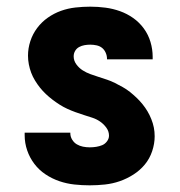

<svg xmlns="http://www.w3.org/2000/svg" viewBox="-20 -548 540 576"><path d="M249 8Q226 8 203 5.5Q180 3 158 -4.5Q136 -12 116.5 -25Q97 -38 83 -56.5Q69 -75 61.5 -97Q54 -119 54 -142V-150H191V-148Q191 -138 196.5 -129Q202 -120 210.5 -115Q219 -110 229 -108Q239 -106 249 -106Q259 -106 268.5 -107.5Q278 -109 286.5 -112.5Q295 -116 301 -124Q307 -132 307 -141Q307 -154 299 -165Q291 -176 280 -183.5Q269 -191 256.5 -195Q244 -199 231.5 -203Q219 -207 206.5 -211.5Q194 -216 182 -221.5Q170 -227 159 -234Q148 -241 137.5 -249Q127 -257 117.5 -266Q108 -275 100 -285Q92 -295 85 -306.5Q78 -318 73.5 -330Q69 -342 66.5 -355Q64 -368 64 -381Q64 -403 71 -424.5Q78 -446 91.5 -464Q105 -482 123.5 -495Q142 -508 163 -515.5Q184 -523 206.5 -525.5Q229 -528 251 -528Q274 -528 296.5 -525Q319 -522 340 -514.5Q361 -507 379.5 -494Q398 -481 411.5 -462.5Q425 -444 431.5 -422Q438 -400 438 -378V-370H301V-372Q301 -381 297 -390Q293 -399 286 -404.5Q279 -410 269.5 -412Q260 -414 251 -414Q242 -414 233.5 -412.5Q225 -411 217.5 -407Q210 -403 205.5 -395.5Q201 -388 201 -379Q201 -366 209 -355Q217 -344 228 -337Q239 -330 251.5 -325.5Q264 -321 276.5 -317Q289 -313 301 -309Q313 -305 325 -299Q337 -293 348.5 -286.5Q360 -280 370 -272Q380 -264 389.5 -255Q399 -246 407.5 -235.5Q416 -225 422.5 -214Q429 -203 434 -190.5Q439 -178 441.5 -165.5Q444 -153 444 -139Q444 -117 436.5 -94.5Q429 -72 414.5 -54.5Q400 -37 380.5 -24.5Q361 -12 339.5 -4.5Q318 3 295 5.5Q272 8 249 8Z"/></svg>

Font: Iosevka Term Curly Heavy
Style: Regular
Weight: 900
Designer: Belleve Invis
Foundry: Belleve Invis
Version: Version 32.3.0